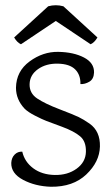

<svg xmlns="http://www.w3.org/2000/svg" viewBox="-20 -698 424 733"><path d="M322 -226Q363 -197 361.5 -138.5Q360 -80 309.5 -32Q259 16 174 15Q114 13 68 -11.5Q22 -36 23 -76Q24 -96 36 -108Q48 -120 65 -119Q74 -80 107 -55.5Q140 -31 189 -30Q238 -29 272.5 -54Q307 -79 308 -118.5Q309 -158 286 -177.5Q263 -197 217 -214Q171 -231 156.5 -236.5Q142 -242 114.5 -256Q87 -270 74 -283Q41 -318 41 -363Q42 -426 93 -463.5Q144 -501 202.5 -500Q261 -499 300.5 -478.5Q340 -458 339 -421Q338 -396 321 -386Q304 -376 287 -377Q288 -412 267 -433Q246 -454 201 -455Q156 -456 125 -434Q94 -412 93 -377Q92 -342 122 -322Q152 -302 207 -281Q262 -260 280.5 -251Q299 -242 322 -226ZM193 -618 60 -529Q45 -536 34 -555L164 -674Q193 -682 222 -674L352 -555Q341 -536 326 -529Z"/></svg>

Font: Karma Light
Style: Regular
Weight: 300
Designer: Joana Correia
Foundry: Indian Type Foundry
Version: Version 1.202;PS 1.0;hotconv 1.0.78;makeotf.lib2.5.61930; tt